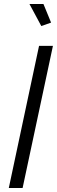

<svg xmlns="http://www.w3.org/2000/svg" viewBox="-20 -938 285 958"><path d="M127 -918H196.8L234.9 -825.2L186 -808.1ZM174.8 -709H244.1L92.8 0H23.9Z"/></svg>

Font: Rawline
Style: Italic
Weight: 400
Italic angle: -12°
Designer: Matt McInerney, Pablo Impallari, Rodrigo Fuenzalida
Foundry: Matt McInerney, Pablo Impallari, Rodrigo Fuenzalida
Version: Version 4.020;PS 004.020;hotconv 1.0.88;makeotf.lib2.5.64775